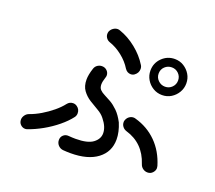

<svg xmlns="http://www.w3.org/2000/svg" viewBox="-128 -946 1256 1122"><g transform="rotate(20 500.0 -385.0)"><path d="M606 -558Q596 -551 584 -551Q561 -551 547 -572Q524 -610 485.5 -640.5Q447 -671 405 -685Q391 -690 383 -701.5Q375 -713 375 -726Q375 -730 375.5 -733Q376 -736 377 -740Q383 -755 396 -764Q409 -773 423 -773Q431 -773 438 -770Q493 -751 542 -711.5Q591 -672 621 -623Q628 -613 628 -599Q628 -574 606 -558ZM797 -499Q766 -499 740.5 -514.5Q715 -530 700 -555.5Q685 -581 685 -611Q685 -658 718 -690.5Q751 -723 797 -723Q828 -723 853 -707.5Q878 -692 893 -667Q908 -642 908 -611Q908 -581 893 -555.5Q878 -530 853 -514.5Q828 -499 797 -499ZM797 -551Q822 -551 839.5 -568.5Q857 -586 857 -611Q857 -636 839.5 -653.5Q822 -671 797 -671Q772 -671 754 -654Q736 -637 736 -611Q736 -586 754 -568.5Q772 -551 797 -551ZM364 1Q346 -1 333.5 -14.5Q321 -28 321 -47Q321 -66 334.5 -78Q348 -90 367 -88Q379 -87 389.5 -86.5Q400 -86 410 -86Q485 -86 518 -111Q551 -136 551 -171Q551 -211 516 -254Q500 -275 472.5 -290.5Q445 -306 417.5 -323.5Q390 -341 371 -367Q352 -393 352 -434Q352 -449 355.5 -467Q359 -485 366 -506Q371 -521 383.5 -529.5Q396 -538 411 -538Q430 -538 442.5 -525.5Q455 -513 455 -496Q455 -489 452 -481Q443 -454 443 -437Q443 -416 454 -404.5Q465 -393 483.5 -384Q502 -375 524.5 -362Q547 -349 570.5 -326Q594 -303 615 -263Q637 -210 637 -164Q637 -87 577.5 -42Q518 3 411 3Q400 3 388 2.5Q376 2 364 1ZM872 -45Q856 -45 843 -54.5Q830 -64 825 -80Q787 -197 674 -230Q659 -235 650 -247Q641 -259 641 -273Q641 -275 641 -278Q641 -281 642 -283Q647 -300 659.5 -309.5Q672 -319 687 -319Q690 -319 693 -318.5Q696 -318 699 -317Q778 -295 833.5 -239.5Q889 -184 914 -101Q916 -93 916 -88Q916 -72 903.5 -58.5Q891 -45 872 -45ZM125 -42Q122 -41 119 -40.5Q116 -40 113 -40Q97 -40 84.5 -52Q72 -64 72 -83Q72 -97 81.5 -110.5Q91 -124 106 -129Q140 -141 174.5 -161.5Q209 -182 240 -207.5Q271 -233 291 -259Q305 -277 327 -277Q340 -277 351 -269Q371 -255 371 -230Q371 -216 363 -205Q338 -172 299 -140Q260 -108 214.5 -82.5Q169 -57 125 -42Z"/></g></svg>

Font: Kiwi Maru Medium
Style: Regular
Weight: 500
Designer: Hiroki-Chan
Version: Version 1.100